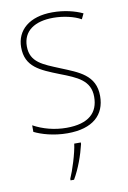

<svg xmlns="http://www.w3.org/2000/svg" viewBox="-86 -590 576 864"><g transform="rotate(-10 202.0 -158.5)"><path d="M362 -130C362 -226 287 -251 207 -284C132 -315 76 -334 76 -407C76 -477 130 -513 215 -513C260 -513 310 -502 341 -484L353 -509C317 -526 269 -538 215 -538C110 -538 50 -485 50 -407C50 -317 116 -292 199 -259C277 -229 335 -206 335 -131C335 -59 291 -15 189 -15C134 -15 82 -29 38 -53V-23C70 -7 125 10 189 10C305 10 362 -44 362 -130ZM240 68V61H210C205 103 180 181 165 214V221H181C208 175 228 118 240 68Z"/></g></svg>

Font: Noto Sans Gujarati SemiCondensed Thin
Style: Regular
Weight: 100
Width: 4
Designer: Jelle Bosma - Monotype Design Team, Universal Thirst
Foundry: Monotype Imaging Inc.
Version: Version 2.106